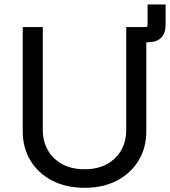

<svg xmlns="http://www.w3.org/2000/svg" viewBox="-20 -852 782 883"><path d="M562.5 -657.7V-727.5H649.9Q658.7 -727.5 658.7 -736.3V-831.5H741.7V-740.7Q741.7 -699.2 721.2 -678.5Q700.7 -657.7 658.7 -657.7ZM369.1 11.7Q283.2 11.7 219 -22Q154.8 -55.7 119.6 -114.3Q84.5 -172.9 84.5 -247.6V-727.5H176.8V-254.9Q176.8 -202.1 200 -161.4Q223.1 -120.6 266.1 -97.2Q309.1 -73.7 369.1 -73.7Q428.7 -73.7 471.7 -97.2Q514.6 -120.6 537.6 -161.4Q560.5 -202.1 560.5 -254.9V-727.5H652.8V-247.6Q652.8 -172.9 617.7 -114.3Q582.5 -55.7 518.8 -22Q455.1 11.7 369.1 11.7Z"/></svg>

Font: Inter 17pt
Style: Regular
Weight: 400
Version: Version 4.001;git-66647c0bb